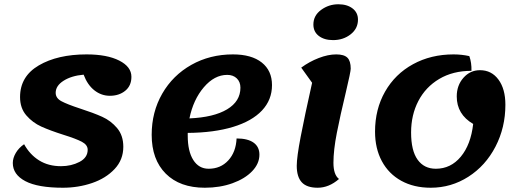

<svg xmlns="http://www.w3.org/2000/svg" viewBox="-20 -855 2440 900"><path d="M40 -91Q40 -114 54 -138Q68 -162 93 -179Q120 -130 163.5 -103Q207 -76 266 -76Q314 -76 352.5 -96Q391 -116 391 -153Q391 -176 363.5 -190.5Q336 -205 278 -223Q215 -243 174 -261.5Q133 -280 103.5 -314Q74 -348 74 -400Q74 -497 162 -548.5Q250 -600 386 -600Q482 -600 539 -571Q596 -542 596 -495Q596 -453 567 -429.5Q538 -406 495 -406Q455 -406 422.5 -431.5Q390 -457 372 -505Q315 -500 278 -476.5Q241 -453 241 -420Q241 -395 268 -380.5Q295 -366 356 -346Q418 -326 459 -307.5Q500 -289 529 -254.5Q558 -220 558 -167Q558 -106 517 -62.5Q476 -19 411.5 3Q347 25 275 25Q157 25 98.5 -6Q40 -37 40 -91Z M860 -232V-219Q860 -146 886 -105Q912 -64 958 -64Q1014 -64 1050 -103Q1086 -142 1089 -206Q1141 -206 1168.5 -186.5Q1196 -167 1196 -130Q1196 -88 1162 -52.5Q1128 -17 1069.5 4Q1011 25 940 25Q823 25 757 -41Q691 -107 691 -223Q691 -330 740.5 -416Q790 -502 877 -551Q964 -600 1072 -600Q1159 -600 1207 -562Q1255 -524 1255 -456Q1255 -387 1208 -337Q1161 -287 1072 -260Q983 -233 860 -232ZM868 -300Q982 -305 1044.5 -342.5Q1107 -380 1107 -444Q1107 -471 1090 -487.5Q1073 -504 1045 -504Q985 -504 935.5 -446Q886 -388 868 -300Z M1449 -740Q1449 -782 1485 -808.5Q1521 -835 1566 -835Q1607 -835 1632.5 -815.5Q1658 -796 1658 -763Q1658 -721 1623.5 -694Q1589 -667 1541 -667Q1500 -667 1474.5 -686.5Q1449 -706 1449 -740ZM1371 -78Q1371 -118 1389.5 -214.5Q1408 -311 1443 -467L1392 -538Q1430 -566 1474 -583Q1518 -600 1556 -600Q1593 -600 1608.5 -584.5Q1624 -569 1624 -533Q1624 -519 1601 -422Q1575 -314 1559 -232.5Q1543 -151 1543 -92Q1543 -36 1569 -16Q1522 25 1469 25Q1418 25 1394.5 -0.5Q1371 -26 1371 -78Z M1738 -238Q1738 -343 1785 -425.5Q1832 -508 1916 -554Q2000 -600 2106 -600Q2144 -600 2180 -592Q2191 -561 2190 -523Q2103 -523 2039 -485Q1975 -447 1941 -381.5Q1907 -316 1907 -234Q1907 -149 1937.5 -106.5Q1968 -64 2023 -64Q2093 -64 2140 -120.5Q2187 -177 2198 -274Q2121 -319 2121 -403Q2121 -455 2152.5 -490.5Q2184 -526 2230 -526Q2284 -526 2316.5 -482Q2349 -438 2349 -364Q2349 -257 2302.5 -167.5Q2256 -78 2175.5 -26.5Q2095 25 1999 25Q1920 25 1861 -7.5Q1802 -40 1770 -99.5Q1738 -159 1738 -238Z"/></svg>

Font: Lemonada SemiBold
Style: Regular
Weight: 600
Designer: Mohamed Gaber (Arabic) Eduardo Tunni (Latin)
Foundry: Kief Type Foundry
Version: Version 3.006